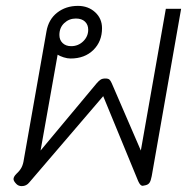

<svg xmlns="http://www.w3.org/2000/svg" viewBox="-20 -623 648 653"><path d="M465 9Q457 9 450 -7L331 -296L80 -3Q70 10 54 10Q43 10 36 3Q26 -7 26 -14Q26 -22 36 -32Q48 -43 53.5 -54Q59 -65 61 -80L138 -516Q145 -557 174.5 -580Q204 -603 245 -603Q280 -603 303.5 -581.5Q327 -560 327 -527Q327 -482 297.5 -453Q268 -424 220 -424Q209 -424 196.5 -428Q184 -432 176 -437L118 -111L309 -340Q316 -348 322 -352Q328 -356 338 -356Q348 -356 352 -352.5Q356 -349 360 -340L459 -111L544 -593H596L496 -24Q493 -8 488.5 -1.5Q484 5 475 7Q467 9 465 9ZM280 -522Q280 -539 269 -549.5Q258 -560 238 -560Q215 -560 198.5 -544.5Q182 -529 182 -504Q182 -487 193 -476.5Q204 -466 222 -466Q246 -466 263 -482.5Q280 -499 280 -522Z"/></svg>

Font: Niramit ExtraLight
Style: Italic
Weight: 200
Italic angle: -10°
Designer: Katatrad Aksorn Co.,Ltd.
Foundry: Cadson Demak Co.,Ltd.
Version: Version 1.000; ttfautohint (v1.6)